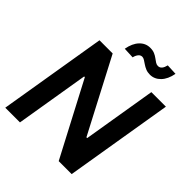

<svg xmlns="http://www.w3.org/2000/svg" viewBox="-248 -1072 1222 1222"><g transform="rotate(45 363.0 -461.0)"><path d="M725.6 -727.5 605 0H488.3L228 -495.6H221.7L139.6 0H7.3L127.9 -727.5H246.6L505.9 -231.9H512.7L594.7 -727.5ZM510.3 -799.3Q487.8 -799.3 470.9 -806.4Q454.1 -813.5 440.7 -822.8Q427.2 -832 416 -839.1Q404.8 -846.2 395 -846.2Q378.9 -846.2 368.4 -832.5Q357.9 -818.8 354 -799.8L279.8 -803.2Q290 -859.9 319.6 -891.1Q349.1 -922.4 390.6 -922.4Q414.1 -922.4 430.4 -915.3Q446.8 -908.2 459.7 -898.4Q472.7 -888.7 483.6 -881.6Q494.6 -874.5 506.3 -874.5Q522.9 -874.5 533 -887Q543 -899.4 548.3 -921.9L621.1 -918.5Q610.4 -861.3 580.3 -830.6Q550.3 -799.8 510.3 -799.3Z"/></g></svg>

Font: Inter Tight SemiBold
Style: Italic
Weight: 600
Italic angle: -9.39999°
Designer: Rasmus Andersson
Foundry: rsms
Version: Version 3.004